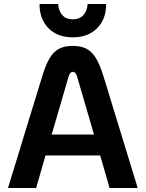

<svg xmlns="http://www.w3.org/2000/svg" viewBox="-20 -942 730 962"><path d="M482 -163H208L161 0H20L191 -558Q209 -618 229 -651Q249 -684 276.5 -698Q304 -712 345 -712Q386 -712 413 -698Q440 -684 460.5 -651Q481 -618 499 -558L670 0H529ZM451 -268 367 -556Q360 -582 345 -582Q330 -582 323 -556L239 -268ZM178 -922H271Q274 -886 293 -865.5Q312 -845 345 -845Q378 -845 397.5 -866Q417 -887 419 -922H512Q512 -846 466.5 -800.5Q421 -755 345 -755Q268 -755 223 -800.5Q178 -846 178 -922Z"/></svg>

Font: KoHo
Style: Bold
Weight: 700
Designer: Cadson Demak & Katatrad Team
Foundry: Cadson Demak Co.,Ltd.
Version: Version 1.000; ttfautohint (v1.6)